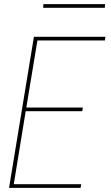

<svg xmlns="http://www.w3.org/2000/svg" viewBox="-20 -914 540 934"><path d="M24 0 145 -735H493L490 -717H162L108 -391H383L380 -373H105L47 -18H375L372 0ZM190 -876 191 -894H491L490 -876Z"/></svg>

Font: Iosevka Term Curly Thin
Style: Italic
Weight: 100
Italic angle: -9°
Designer: Belleve Invis
Foundry: Belleve Invis
Version: Version 32.3.0